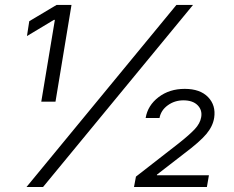

<svg xmlns="http://www.w3.org/2000/svg" viewBox="-20 -747 934 767"><path d="M85.9 0 684.7 -727.3H751.1L152 0ZM144.9 -340.9 199.2 -667.6H195.3L87.7 -603L96.9 -662.3L206 -727.3H265.6L201.7 -340.9ZM515.3 0 523.1 -41.5 694.2 -174.7Q736.5 -208.1 758 -231Q779.5 -253.9 783.7 -278.8Q788.7 -307.2 769.4 -326.7Q750 -346.2 712.7 -346.2Q677.6 -346.2 650.2 -326.3Q622.9 -306.5 617.2 -275.6H561.8Q570 -325.6 613.3 -358.8Q656.6 -392 718 -392Q779.5 -392 811.3 -359Q843 -326 835.6 -276.6Q830.3 -242.5 804.2 -211.5Q778.1 -180.4 715.2 -133.2L606.9 -49.4V-46.9H814.6L806.5 0Z"/></svg>

Font: Inter Light  BETA
Style: Italic
Weight: 300
Italic angle: 9.39999°
Designer: Rasmus Andersson
Foundry: rsms
Version: Version 3.011;git-f93a4a705